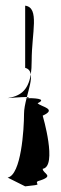

<svg xmlns="http://www.w3.org/2000/svg" viewBox="-20 -797 215 679"><path d="M7 -169 69 -138C139 -145 101 -144 113 -156C178 -175 131 -182 131 -200C184 -208 131 -388 131 -388C184 -412 125 -419 113 -432C150 -449 96 -450 74 -450C69 -430 65 -411 65 -395C65 -340 55 -178 7 -169ZM7 -450C7 -450 56 -454 75 -454C83 -484 92 -514 89 -534C79 -474 49 -457 7 -450ZM69 -450C71 -450 73 -451 75 -451L74 -450ZM69 -557C81 -554 87 -546 89 -534C91 -548 92 -563 92 -582C92 -682 121 -770 69 -777ZM75 -451C87 -453 84 -454 75 -454Z"/></svg>

Font: bitstorm
Style: maxcn
Weight: 400
Version: Version 0.2